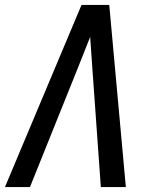

<svg xmlns="http://www.w3.org/2000/svg" viewBox="-20 -755 640 775"><path d="M0 0 309 -735H421L488 0H387L352 -490Q350 -519 348 -548Q346 -577 344 -606Q332 -577 321 -548Q310 -519 298 -490L101 0Z"/></svg>

Font: Iosevka Custom Medium Oblique
Style: Regular
Weight: 500
Italic angle: -9°
Designer: Belleve Invis
Foundry: Belleve Invis
Version: Version 27.0.1